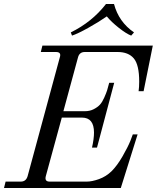

<svg xmlns="http://www.w3.org/2000/svg" viewBox="-30 -940 784 960"><path d="M-10 0 -2 -32H74Q100 -32 108 -59L269 -653Q278 -680 250 -680H174L182 -712H734L688 -484H663Q666 -505 666 -532Q666 -616 639 -648Q612 -680 558 -680H394Q367 -680 360 -653L287 -384H395Q419 -384 438.5 -394Q458 -404 469.5 -416.5Q481 -429 491 -451.5Q501 -474 505.5 -488Q510 -502 516 -526H541L455 -202H430Q440 -246 440 -277Q440 -352 380 -352H279L199 -59Q192 -32 218 -32H404Q430 -32 465 -44.5Q500 -57 528 -84Q556 -112 582.5 -158Q609 -204 622 -236L634 -268H658L574 0ZM324 -778Q430 -830 500 -920H540Q564 -830 640 -778L626 -762Q602 -771 564.5 -800.5Q527 -830 504 -858Q464 -830 411 -800.5Q358 -771 330 -762Z"/></svg>

Font: Old Standard TT
Style: Italic
Weight: 400
Italic angle: -15.2°
Designer: Alexey Kryukov <alexios@thessalonica.org.ru>
Version: Version 2.2